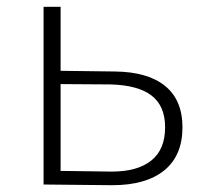

<svg xmlns="http://www.w3.org/2000/svg" viewBox="-20 -542 593 564"><path d="M317 -332Q414 -331 465 -289.5Q516 -248 516 -168Q516 -85 462.5 -41.5Q409 2 310 2Q307 2 305 2L108 0V-522H158V-334ZM304 -38Q306 -38 309 -38Q384 -38 424.5 -70.5Q465 -103 465 -168Q465 -231 425 -261.5Q385 -292 304 -294L158 -295V-40Z"/></svg>

Font: Hilab Light
Style: Regular
Weight: 300
Designer: Cristianderson Lima
Foundry: Cristianderson
Version: Version 1.0